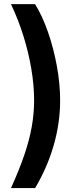

<svg xmlns="http://www.w3.org/2000/svg" viewBox="-20 -791 401 948"><path d="M34.2 137.7Q74.7 48.3 99.9 -25.4Q125 -99.1 136.7 -164.8Q148.4 -230.5 148.4 -294.9Q148.4 -368.7 134.8 -450.2Q121.1 -531.7 95.5 -613.8Q69.8 -695.8 34.2 -770.5H153.3Q189.5 -711.9 217.3 -631.6Q245.1 -551.3 261 -463.6Q276.9 -376 276.9 -294.9Q276.9 -183.6 245.1 -73.5Q213.4 36.6 153.3 137.7Z"/></svg>

Font: Inter 18pt SemiBold
Style: Regular
Weight: 600
Designer: Rasmus Andersson
Foundry: rsms
Version: Version 4.001;git-66647c0bb